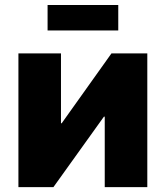

<svg xmlns="http://www.w3.org/2000/svg" viewBox="-20 -764 677 784"><path d="M581.5 0H407.7V-287.6H404.3L198.2 0H55.2V-545.9H229V-260.7H231.9L435.1 -545.9H581.5ZM462.9 -743.7V-639.6H174.3V-743.7Z"/></svg>

Font: Inter Extra Bold
Style: Regular
Weight: 800
Designer: Rasmus Andersson
Foundry: rsms
Version: Version 4.000;git-3c8e0fc